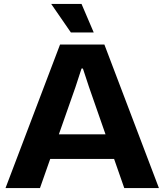

<svg xmlns="http://www.w3.org/2000/svg" viewBox="-20 -955 836 975"><path d="M8 0 285 -729H510L787 0H611L432 -513L401 -607H394L363 -512L183 0ZM223 -148 264 -273H531L571 -148ZM340 -790 240 -935H394L456 -790Z"/></svg>

Font: Mona Sans SemiExpanded
Style: Bold
Weight: 700
Width: 6
Designer: Deni Anggara
Foundry: GitHub
Version: Version 2.000